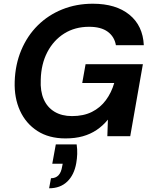

<svg xmlns="http://www.w3.org/2000/svg" viewBox="-20 -732 821 1032"><path d="M332 12Q243 12 181 -28Q119 -68 87.5 -137Q56 -206 59 -294Q62 -386 94.5 -463Q127 -540 183 -595.5Q239 -651 314.5 -681.5Q390 -712 479 -712Q603 -712 675.5 -653Q748 -594 753 -489H603Q595 -535 559 -561.5Q523 -588 459 -588Q383 -588 325.5 -552Q268 -516 234.5 -452Q201 -388 199 -303Q196 -242 215 -198.5Q234 -155 273 -131.5Q312 -108 367 -108Q429 -108 474 -130.5Q519 -153 549 -193.5Q579 -234 594 -286H422L440 -387H748L680 0H557L560 -89Q533 -56 499.5 -33.5Q466 -11 425 0.5Q384 12 332 12ZM244 280 254 226Q279 226 294 210.5Q309 195 314 163L317 148H261L280 44H392Q396 71 395 96Q394 121 390 144Q379 208 341.5 244Q304 280 244 280Z"/></svg>

Font: DM Sans 16pt
Style: Bold Italic
Weight: 700
Italic angle: -10°
Version: Version 4.004;gftools[0.9.30]